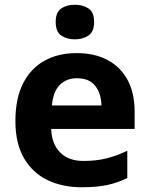

<svg xmlns="http://www.w3.org/2000/svg" viewBox="-20 -780 631 810"><path d="M303 -556Q379 -556 433.5 -527Q488 -498 518 -443Q548 -388 548 -308V-236H196Q198 -173 233.5 -137Q269 -101 332 -101Q385 -101 428 -111.5Q471 -122 517 -144V-29Q477 -9 432.5 0.5Q388 10 325 10Q243 10 180 -20.5Q117 -51 81 -113Q45 -175 45 -269Q45 -365 77.5 -428.5Q110 -492 168 -524Q226 -556 303 -556ZM304 -450Q261 -450 232.5 -422Q204 -394 199 -335H408Q407 -385 382 -417.5Q357 -450 304 -450ZM296 -760Q329 -760 353 -744.5Q377 -729 377 -687Q377 -646 353 -630Q329 -614 296 -614Q262 -614 238.5 -630Q215 -646 215 -687Q215 -729 238.5 -744.5Q262 -760 296 -760Z"/></svg>

Font: Noto Sans Sundanese
Style: Bold
Weight: 700
Version: Version 2.003